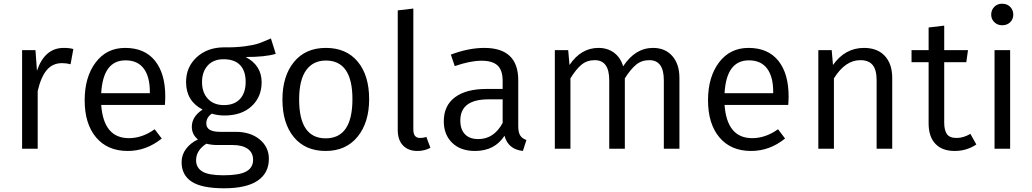

<svg xmlns="http://www.w3.org/2000/svg" viewBox="-20 -801 5558 1034"><path d="M323 -543Q354 -543 375 -537L360 -455Q338 -461 314 -461Q264 -461 232.5 -424.5Q201 -388 183 -311V0H99V-531H171L179 -420Q221 -543 323 -543Z M870 -282Q870 -260 868 -236H525Q538 -57 674 -57Q746 -57 813 -105L851 -55Q768 12 668 12Q559 12 497.5 -61Q436 -134 436 -261Q436 -386 495 -464.5Q554 -543 654 -543Q759 -543 814.5 -474Q870 -405 870 -282ZM787 -299V-307Q787 -388 754 -432Q721 -476 656 -476Q535 -476 525 -299Z M1249 -91Q1329 -91 1378.5 -50Q1428 -9 1428 54Q1428 131 1367.5 172Q1307 213 1187 213Q1067 213 1012.5 177.5Q958 142 958 72Q958 32 982.5 0Q1007 -32 1046 -50Q1013 -77 1013 -118Q1013 -173 1071 -211Q982 -257 982 -359Q982 -440 1039 -492.5Q1096 -545 1184 -546Q1251 -545 1300.5 -552Q1350 -559 1374 -567.5Q1398 -576 1439 -594L1465 -511Q1410 -494 1303 -494Q1389 -449 1389 -358Q1389 -279 1335 -229Q1281 -179 1189 -179Q1152 -179 1121 -189Q1091 -169 1091 -136Q1091 -91 1165 -91ZM1068 -359Q1068 -303 1099.5 -269Q1131 -235 1186 -235Q1242 -235 1272.5 -268Q1303 -301 1303 -360Q1303 -419 1273 -450.5Q1243 -482 1184 -482Q1129 -482 1098.5 -448Q1068 -414 1068 -359ZM1183 143Q1269 143 1306 122.5Q1343 102 1343 60Q1343 21 1314 0.5Q1285 -20 1233 -20H1149Q1121 -20 1091 -27Q1036 9 1036 62Q1036 102 1069.5 122.5Q1103 143 1183 143Z M1968 -267Q1968 -141 1905.5 -64.5Q1843 12 1734 12Q1624 12 1562.5 -62.5Q1501 -137 1501 -265Q1501 -391 1563 -467Q1625 -543 1735 -543Q1845 -543 1906.5 -469Q1968 -395 1968 -267ZM1735 -475Q1666 -475 1628.5 -422.5Q1591 -370 1591 -265Q1591 -56 1734 -56Q1878 -56 1878 -267Q1878 -475 1735 -475Z M2228 12Q2179 12 2150.5 -17.5Q2122 -47 2122 -101V-745L2206 -755V-103Q2206 -58 2242 -58Q2261 -58 2276 -64L2298 -5Q2266 12 2228 12Z M2771 -122Q2771 -88 2781.5 -71.5Q2792 -55 2815 -47L2796 12Q2716 3 2697 -70Q2644 12 2538 12Q2460 12 2415 -32Q2370 -76 2370 -148Q2370 -232 2430 -277Q2490 -322 2600 -322H2687V-365Q2687 -423 2659.5 -448.5Q2632 -474 2573 -474Q2513 -474 2429 -445L2408 -507Q2504 -543 2588 -543Q2771 -543 2771 -369ZM2556 -52Q2640 -52 2687 -139V-266H2611Q2459 -266 2459 -152Q2459 -104 2484 -78Q2509 -52 2556 -52Z M3497 -543Q3562 -543 3600.5 -499.5Q3639 -456 3639 -381V0H3555V-369Q3555 -477 3477 -477Q3435 -477 3405.5 -452.5Q3376 -428 3345 -379V0H3261V-369Q3261 -477 3183 -477Q3141 -477 3111.5 -452.5Q3082 -428 3052 -379V0H2968V-531H3040L3047 -451Q3109 -543 3203 -543Q3252 -543 3287 -517Q3322 -491 3336 -444Q3401 -543 3497 -543Z M4227 -282Q4227 -260 4225 -236H3882Q3895 -57 4031 -57Q4103 -57 4170 -105L4208 -55Q4125 12 4025 12Q3916 12 3854.5 -61Q3793 -134 3793 -261Q3793 -386 3852 -464.5Q3911 -543 4011 -543Q4116 -543 4171.5 -474Q4227 -405 4227 -282ZM4144 -299V-307Q4144 -388 4111 -432Q4078 -476 4013 -476Q3892 -476 3882 -299Z M4633 -543Q4705 -543 4745 -500Q4785 -457 4785 -381V0H4701V-369Q4701 -425 4679.5 -451Q4658 -477 4613 -477Q4532 -477 4471 -379V0H4387V-531H4459L4466 -451Q4531 -543 4633 -543Z M5206 -80 5238 -23Q5186 12 5121 12Q5054 12 5017.5 -26.5Q4981 -65 4981 -136V-466H4889V-531H4981V-653L5065 -663V-531H5193L5184 -466H5065V-140Q5065 -100 5079.5 -79Q5094 -58 5132 -58Q5168 -58 5206 -80Z M5377 -781Q5404 -781 5420.5 -764Q5437 -747 5437 -722Q5437 -698 5420.5 -681.5Q5404 -665 5377 -665Q5352 -665 5335 -681.5Q5318 -698 5318 -722Q5318 -747 5334.5 -764Q5351 -781 5377 -781ZM5420 -531V0H5336V-531Z"/></svg>

Font: Sedus Text
Style: Regular
Weight: 400
Designer: TypeMates
Foundry: TypeMates, Runge Thomsen GbR
Version: Version 4.202;PS 004.202;hotconv 1.0.88;makeotf.lib2.5.64775